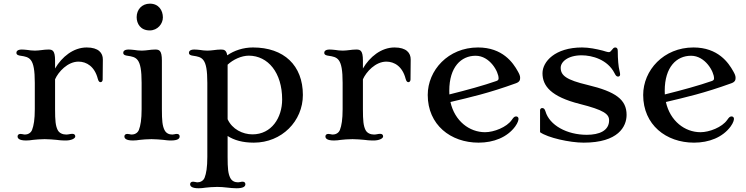

<svg xmlns="http://www.w3.org/2000/svg" viewBox="-20 -761 4041 1040"><path d="M75.2 -22C75.2 -12.2 82.5 0 121.6 0C135.3 0 146 -1.5 159.2 -3.4C168.9 -4.9 202.1 -7.3 222.2 -7.3C241.7 -7.3 271 -4.9 286.1 -3.4C297.9 -2.4 307.1 0 336.4 0C365.7 0 387.7 -10.7 387.7 -22C387.7 -31.2 381.8 -36.1 372.1 -36.1C365.7 -36.1 360.8 -35.2 356 -34.2C350.6 -33.2 345.2 -32.2 338.9 -32.2C320.8 -32.2 300.8 -39.1 292 -57.6C281.2 -80.1 278.3 -106.4 278.3 -169.9V-331.5C295.9 -371.6 346.2 -427.2 405.3 -427.2C448.7 -427.2 492.7 -400.9 509.8 -334C513.7 -319.3 519 -315.9 524.9 -315.9C530.8 -315.9 536.1 -321.8 536.1 -330.1L537.1 -438.5C537.6 -474.1 513.7 -503.9 449.7 -503.9C377.4 -503.9 315.4 -453.1 278.3 -390.1V-433.1C278.3 -488.3 263.7 -492.7 242.2 -492.7C229 -492.7 216.8 -491.2 205.1 -489.7C192.9 -488.3 181.2 -486.8 168.9 -486.8C149.4 -486.8 142.6 -488.8 130.9 -490.2C119.6 -491.7 105.5 -492.7 98.1 -492.7C74.7 -492.7 68.8 -482.9 68.8 -475.1C68.8 -463.4 81.1 -460.4 91.8 -459C115.2 -455.6 134.3 -452.1 147 -435.5C161.6 -416.5 168.5 -380.4 168.5 -312V-169.9C168.5 -113.3 162.6 -80.6 153.8 -57.6C147 -39.6 129.4 -32.2 115.2 -32.2C111.3 -32.2 106.9 -33.2 102.5 -34.2C98.6 -35.2 94.7 -35.6 91.3 -35.6C82 -35.6 75.2 -31.2 75.2 -22Z M791 -596.2C834 -596.2 862.3 -632.3 862.3 -666.5C862.3 -704.6 839.8 -741.2 792 -741.2C749 -741.2 720.2 -709.5 720.2 -668C720.2 -633.3 740.7 -596.2 791 -596.2ZM653.8 -22C653.8 -12.2 661.1 0 700.2 0C713.9 0 724.6 -1.5 737.8 -3.4C747.6 -4.9 780.8 -7.3 800.8 -7.3C820.3 -7.3 849.6 -4.9 864.7 -3.4C876.5 -2.4 885.7 0 904.8 0C944.3 0 953.1 -10.7 953.1 -22C953.1 -31.2 947.3 -35.6 937.5 -35.6C933.1 -35.6 928.7 -34.7 924.8 -33.7C920.9 -32.7 917.5 -32.2 913.6 -32.2C895.5 -32.2 879.4 -39.1 870.6 -57.6C859.9 -80.1 856.9 -106.4 856.9 -169.9V-433.1C856.9 -488.3 842.3 -492.7 820.8 -492.7C807.6 -492.7 795.4 -491.2 783.7 -489.7C771.5 -488.3 759.8 -486.8 747.6 -486.8C728 -486.8 721.2 -488.8 709.5 -490.2C698.2 -491.7 684.1 -492.7 676.8 -492.7C653.3 -492.7 647.5 -482.9 647.5 -475.1C647.5 -463.4 659.7 -460.4 670.4 -459C693.8 -455.6 712.9 -452.1 725.6 -435.5C740.2 -416.5 747.1 -380.4 747.1 -312V-169.9C747.1 -113.3 741.2 -80.6 732.4 -57.6C725.6 -39.6 708 -32.2 693.8 -32.2C689.9 -32.2 685.5 -33.2 681.2 -34.2C677.2 -35.2 673.3 -35.6 669.9 -35.6C660.6 -35.6 653.8 -31.2 653.8 -22Z M1103 88.9C1103 145.5 1097.2 178.2 1088.4 201.2C1081.5 219.2 1064 226.6 1049.8 226.6C1045.9 226.6 1041.5 225.6 1037.1 224.6C1033.2 223.6 1029.3 223.1 1025.9 223.1C1016.6 223.1 1009.8 227.5 1009.8 236.8C1009.8 246.6 1017.1 258.8 1056.2 258.8C1069.8 258.8 1080.6 257.3 1093.8 255.4C1103.5 253.9 1136.7 251.5 1156.7 251.5C1174.8 251.5 1191.9 252.9 1209 254.9C1226.6 256.8 1243.7 258.8 1260.7 258.8C1300.3 258.8 1309.1 248 1309.1 236.8C1309.1 227.5 1303.2 223.1 1293.5 223.1C1289.1 223.1 1284.7 224.1 1280.8 225.1C1276.9 226.1 1273.4 226.6 1269.5 226.6C1251.5 226.6 1235.4 219.7 1226.6 201.2C1215.8 178.7 1212.9 152.3 1212.9 88.9V-24.4C1248.5 -1.5 1294.4 11.7 1355 11.7C1506.3 11.7 1620.6 -105 1620.6 -246.6C1620.6 -406.7 1518.1 -503.9 1350.1 -503.9C1297.4 -503.9 1248.5 -487.3 1210.9 -461.4C1206.1 -489.7 1193.8 -492.7 1176.8 -492.7C1163.6 -492.7 1151.4 -491.2 1139.6 -489.7C1127.4 -488.3 1115.7 -486.8 1103.5 -486.8C1084 -486.8 1077.1 -488.8 1065.4 -490.2C1054.2 -491.7 1040 -492.7 1032.7 -492.7C1009.3 -492.7 1003.4 -482.9 1003.4 -475.1C1003.4 -463.4 1015.6 -460.4 1026.4 -459C1049.8 -455.6 1068.8 -452.1 1081.5 -435.5C1096.2 -416.5 1103 -380.4 1103 -312ZM1212.9 -115.2V-410.6C1242.7 -438.5 1287.6 -459.5 1328.1 -459.5C1431.6 -459 1508.3 -367.7 1508.3 -222.2C1508.3 -122.6 1450.2 -33.2 1347.7 -33.2C1294.4 -33.2 1237.8 -61 1212.9 -115.2Z M1742.7 -22C1742.7 -12.2 1750 0 1789.1 0C1802.7 0 1813.5 -1.5 1826.7 -3.4C1836.4 -4.9 1869.6 -7.3 1889.6 -7.3C1909.2 -7.3 1938.5 -4.9 1953.6 -3.4C1965.3 -2.4 1974.6 0 2003.9 0C2033.2 0 2055.2 -10.7 2055.2 -22C2055.2 -31.2 2049.3 -36.1 2039.6 -36.1C2033.2 -36.1 2028.3 -35.2 2023.4 -34.2C2018.1 -33.2 2012.7 -32.2 2006.3 -32.2C1988.3 -32.2 1968.3 -39.1 1959.5 -57.6C1948.7 -80.1 1945.8 -106.4 1945.8 -169.9V-331.5C1963.4 -371.6 2013.7 -427.2 2072.8 -427.2C2116.2 -427.2 2160.2 -400.9 2177.2 -334C2181.2 -319.3 2186.5 -315.9 2192.4 -315.9C2198.2 -315.9 2203.6 -321.8 2203.6 -330.1L2204.6 -438.5C2205.1 -474.1 2181.2 -503.9 2117.2 -503.9C2044.9 -503.9 1982.9 -453.1 1945.8 -390.1V-433.1C1945.8 -488.3 1931.2 -492.7 1909.7 -492.7C1896.5 -492.7 1884.3 -491.2 1872.6 -489.7C1860.4 -488.3 1848.6 -486.8 1836.4 -486.8C1816.9 -486.8 1810.1 -488.8 1798.3 -490.2C1787.1 -491.7 1772.9 -492.7 1765.6 -492.7C1742.2 -492.7 1736.3 -482.9 1736.3 -475.1C1736.3 -463.4 1748.5 -460.4 1759.3 -459C1782.7 -455.6 1801.8 -452.1 1814.5 -435.5C1829.1 -416.5 1835.9 -380.4 1835.9 -312V-169.9C1835.9 -113.3 1830.1 -80.6 1821.3 -57.6C1814.5 -39.6 1796.9 -32.2 1782.7 -32.2C1778.8 -32.2 1774.4 -33.2 1770 -34.2C1766.1 -35.2 1762.2 -35.6 1758.8 -35.6C1749.5 -35.6 1742.7 -31.2 1742.7 -22Z M2296.9 -246.6C2296.9 -85 2420.9 11.7 2572.3 11.7C2653.8 11.7 2727.1 -17.1 2770.5 -75.7C2786.1 -97.2 2788.6 -111.8 2788.6 -117.7C2788.6 -125 2783.2 -130.4 2775.9 -130.4C2766.1 -130.4 2761.7 -125 2752 -111.3C2724.6 -71.8 2655.3 -44.9 2607.4 -44.9C2522.9 -44.9 2442.9 -105 2419.9 -208.5C2526.4 -233.9 2625.5 -255.9 2774.9 -310.1C2794.9 -317.4 2797.4 -328.1 2797.4 -339.4C2797.4 -350.6 2793 -360.4 2784.7 -375C2759.3 -420.9 2702.6 -503.9 2569.3 -503.9C2407.2 -503.9 2296.9 -379.9 2296.9 -246.6ZM2414.1 -249.5C2413.6 -255.9 2413.6 -262.7 2413.6 -269.5C2413.6 -398.4 2478 -459 2556.2 -459C2633.3 -459 2680.7 -372.6 2680.7 -336.9C2680.7 -331.1 2679.2 -325.7 2668.9 -322.3C2599.1 -297.9 2509.8 -273.4 2414.1 -249.5Z M2905.3 -44.9C2946.8 -15.1 3065.9 11.7 3141.6 11.7C3329.1 11.7 3374 -75.7 3374 -138.7C3374 -221.2 3315.9 -264.2 3163.1 -300.8C3048.3 -328.1 3017.1 -351.6 3017.1 -394C3017.1 -426.3 3056.6 -461.4 3130.4 -461.4C3187.5 -461.4 3271 -438.5 3308.6 -364.7C3315.9 -350.1 3320.3 -346.2 3328.1 -346.2C3333 -346.2 3338.9 -349.1 3338.9 -356.9C3338.9 -360.4 3338.4 -368.7 3335.4 -378.9C3330.1 -398.4 3326.2 -439 3326.2 -485.8C3326.2 -498.5 3320.8 -503.9 3312.5 -503.9C3304.2 -503.9 3299.8 -497.6 3294.9 -491.2C3290 -484.9 3284.7 -478.5 3278.3 -478.5C3269.5 -478.5 3250.5 -485.4 3245.1 -486.8C3210.4 -495.6 3170.4 -503.9 3132.8 -503.9C2986.8 -503.9 2918.5 -427.2 2918.5 -364.3C2918.5 -295.9 2963.9 -237.3 3121.1 -197.8C3251 -165 3279.3 -143.1 3279.3 -109.4C3279.3 -52.7 3225.6 -30.8 3158.2 -30.8C3050.3 -30.8 2956.1 -83 2934.6 -157.7C2930.7 -170.9 2925.3 -175.8 2916.5 -175.8C2910.6 -175.8 2905.3 -170.4 2905.3 -164.1Z M3463.9 -246.6C3463.9 -85 3587.9 11.7 3739.3 11.7C3820.8 11.7 3894 -17.1 3937.5 -75.7C3953.1 -97.2 3955.6 -111.8 3955.6 -117.7C3955.6 -125 3950.2 -130.4 3942.9 -130.4C3933.1 -130.4 3928.7 -125 3918.9 -111.3C3891.6 -71.8 3822.3 -44.9 3774.4 -44.9C3689.9 -44.9 3609.9 -105 3586.9 -208.5C3693.4 -233.9 3792.5 -255.9 3941.9 -310.1C3961.9 -317.4 3964.4 -328.1 3964.4 -339.4C3964.4 -350.6 3960 -360.4 3951.7 -375C3926.3 -420.9 3869.6 -503.9 3736.3 -503.9C3574.2 -503.9 3463.9 -379.9 3463.9 -246.6ZM3581.1 -249.5C3580.6 -255.9 3580.6 -262.7 3580.6 -269.5C3580.6 -398.4 3645 -459 3723.1 -459C3800.3 -459 3847.7 -372.6 3847.7 -336.9C3847.7 -331.1 3846.2 -325.7 3835.9 -322.3C3766.1 -297.9 3676.8 -273.4 3581.1 -249.5Z"/></svg>

Font: Stoke
Style: Light
Weight: 300
Designer: Nicole Fally
Foundry: Nicole Fally
Version: Version 1.001